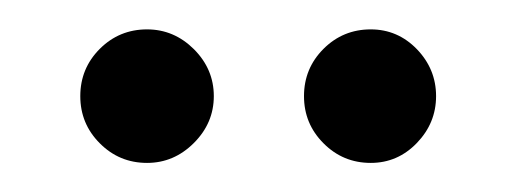

<svg xmlns="http://www.w3.org/2000/svg" viewBox="-20 -735 355 132"><path d="M81.1 -623Q62 -623 48.6 -636.5Q35.2 -649.9 35.2 -668.9Q35.2 -688 48.6 -701.4Q62 -714.8 81.1 -714.8Q99.6 -714.8 113.3 -701.2Q127 -687.5 127 -668.9Q127 -650.4 113.3 -636.7Q99.6 -623 81.1 -623ZM234.9 -623Q215.8 -623 202.4 -636.5Q189 -649.9 189 -668.9Q189 -688 202.4 -701.4Q215.8 -714.8 234.9 -714.8Q253.4 -714.8 266.6 -701.2Q279.8 -687.5 279.8 -668.9Q279.8 -650.4 266.6 -636.7Q253.4 -623 234.9 -623Z"/></svg>

Font: SVN-Poppins Light
Style: Regular
Weight: 300
Designer: Ninad Kale (Devanagari), Jonny Pinhorn (Latin)
Foundry: Indian Type Foundry
Version: Version 3.002 2017